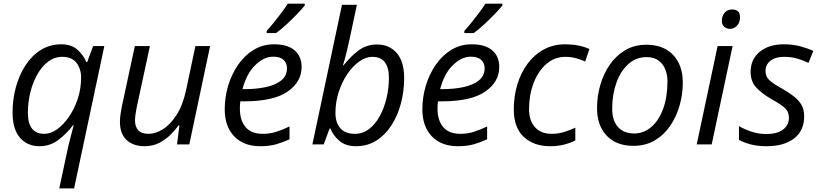

<svg xmlns="http://www.w3.org/2000/svg" viewBox="-20 -786 4467 1045"><path d="M302.7 239.3 351.1 12.7Q356 -7.8 365 -42.7Q374 -77.6 380.9 -104H377Q343.3 -59.1 298.1 -24.7Q252.9 9.8 194.8 9.8Q128.4 9.8 88.4 -36.9Q48.3 -83.5 48.3 -173.3Q48.3 -245.1 66.4 -311.5Q84.5 -377.9 118.9 -430.7Q153.3 -483.4 202.4 -514.2Q251.5 -544.9 313.5 -544.9Q368.7 -544.9 401.6 -515.4Q434.6 -485.8 449.7 -448.2H454.6L486.8 -535.2H547.9L383.3 239.3ZM221.2 -57.6Q256.3 -57.6 291.5 -83Q326.7 -108.4 356.2 -151.6Q385.7 -194.8 403.6 -249.5Q421.4 -304.2 421.4 -363.3Q421.4 -411.1 396.5 -443.8Q371.6 -476.6 318.4 -476.6Q276.4 -476.6 241.9 -450.4Q207.5 -424.3 182.9 -380.6Q158.2 -336.9 145 -282.7Q131.8 -228.5 131.8 -171.9Q131.8 -57.6 221.2 -57.6Z M766.6 9.8Q705.6 9.8 669.2 -23.9Q632.8 -57.6 632.8 -122.6Q632.8 -144 636 -164.3Q639.2 -184.6 643.1 -206.5L713.9 -535.2H795.9L723.1 -197.3Q719.2 -176.3 717 -159.9Q714.8 -143.6 714.8 -130.9Q714.8 -96.2 732.7 -76.9Q750.5 -57.6 789.6 -57.6Q826.2 -57.6 866.5 -82.5Q906.7 -107.4 941.2 -160.9Q975.6 -214.4 993.7 -299.8L1043.5 -535.2H1123.5L1010.3 0H943.4L956.5 -103.5H952.1Q933.6 -78.1 907.2 -52Q880.9 -25.9 846.2 -8.1Q811.5 9.8 766.6 9.8Z M1396.5 9.8Q1306.2 9.8 1254.6 -43.9Q1203.1 -97.7 1203.1 -191.9Q1203.1 -256.8 1221.9 -319.6Q1240.7 -382.3 1275.9 -433.3Q1311 -484.4 1360.6 -514.6Q1410.2 -544.9 1471.7 -544.9Q1545.4 -544.9 1583.5 -512Q1621.6 -479 1621.6 -421.4Q1621.6 -340.3 1545.2 -287.4Q1468.8 -234.4 1306.6 -234.4H1288.1Q1285.6 -214.8 1285.6 -194.8Q1285.6 -130.4 1316.9 -94Q1348.1 -57.6 1410.6 -57.6Q1449.2 -57.6 1483.6 -68.6Q1518.1 -79.6 1555.7 -97.7V-27.8Q1519.5 -11.2 1482.9 -0.7Q1446.3 9.8 1396.5 9.8ZM1299.8 -300.8H1311.5Q1374 -300.8 1426.3 -311.8Q1478.5 -322.8 1510.3 -347.9Q1542 -373 1542 -415Q1542 -442.4 1523.4 -460Q1504.9 -477.5 1466.8 -477.5Q1416.5 -477.5 1369.1 -431.4Q1321.8 -385.3 1299.8 -300.8ZM1431.6 -606V-618.2Q1449.7 -637.7 1470.7 -663.6Q1491.7 -689.5 1512 -716.6Q1532.2 -743.7 1546.4 -766.1H1638.7V-756.3Q1624.5 -738.3 1597.4 -710Q1570.3 -681.6 1539.3 -653.1Q1508.3 -624.5 1482.4 -606Z M1917.5 9.8Q1861.3 9.8 1827.4 -19.3Q1793.5 -48.3 1778.3 -86.4H1773.9L1741.7 0H1680.2L1841.3 -759.8H1922.4L1883.3 -576.2Q1876.5 -543.5 1868.7 -511.5Q1860.8 -479.5 1854.7 -457.3Q1848.6 -435.1 1846.7 -431.2H1850.6Q1885.7 -476.1 1929.7 -510Q1973.6 -543.9 2031.7 -543.9Q2098.6 -543.9 2139.2 -497.6Q2179.7 -451.2 2179.7 -361.3Q2179.7 -289.6 2162.1 -223.1Q2144.5 -156.7 2110.6 -104Q2076.7 -51.3 2028.1 -20.8Q1979.5 9.8 1917.5 9.8ZM1911.6 -57.6Q1954.1 -57.6 1988.3 -83.5Q2022.5 -109.4 2046.6 -153.3Q2070.8 -197.3 2083.7 -251.5Q2096.7 -305.7 2096.7 -362.3Q2096.7 -476.6 2006.3 -476.6Q1970.7 -476.6 1935.3 -451.4Q1899.9 -426.3 1870.6 -383.3Q1841.3 -340.3 1823.5 -285.4Q1805.7 -230.5 1805.7 -170.9Q1805.7 -119.6 1831.8 -88.6Q1857.9 -57.6 1911.6 -57.6Z M2472.2 9.8Q2381.8 9.8 2330.3 -43.9Q2278.8 -97.7 2278.8 -191.9Q2278.8 -256.8 2297.6 -319.6Q2316.4 -382.3 2351.6 -433.3Q2386.7 -484.4 2436.3 -514.6Q2485.8 -544.9 2547.4 -544.9Q2621.1 -544.9 2659.2 -512Q2697.3 -479 2697.3 -421.4Q2697.3 -340.3 2620.8 -287.4Q2544.4 -234.4 2382.3 -234.4H2363.8Q2361.3 -214.8 2361.3 -194.8Q2361.3 -130.4 2392.6 -94Q2423.8 -57.6 2486.3 -57.6Q2524.9 -57.6 2559.3 -68.6Q2593.8 -79.6 2631.3 -97.7V-27.8Q2595.2 -11.2 2558.6 -0.7Q2522 9.8 2472.2 9.8ZM2375.5 -300.8H2387.2Q2449.7 -300.8 2502 -311.8Q2554.2 -322.8 2585.9 -347.9Q2617.7 -373 2617.7 -415Q2617.7 -442.4 2599.1 -460Q2580.6 -477.5 2542.5 -477.5Q2492.2 -477.5 2444.8 -431.4Q2397.5 -385.3 2375.5 -300.8ZM2507.3 -606V-618.2Q2525.4 -637.7 2546.4 -663.6Q2567.4 -689.5 2587.6 -716.6Q2607.9 -743.7 2622.1 -766.1H2714.4V-756.3Q2700.2 -738.3 2673.1 -710Q2646 -681.6 2615 -653.1Q2584 -624.5 2558.1 -606Z M2974.6 9.8Q2884.8 9.8 2830.6 -41Q2776.4 -91.8 2776.4 -190.4Q2776.4 -262.2 2795.7 -326.2Q2814.9 -390.1 2851.6 -439.5Q2888.2 -488.8 2939.9 -516.8Q2991.7 -544.9 3056.6 -544.9Q3129.4 -544.9 3188 -519.5L3165 -451.2Q3144.5 -460.9 3116.7 -468.8Q3088.9 -476.6 3057.1 -476.6Q2998 -476.6 2953.4 -437.5Q2908.7 -398.4 2884 -333.5Q2859.4 -268.6 2859.4 -191.4Q2859.4 -129.4 2891.8 -93.5Q2924.3 -57.6 2982.4 -57.6Q3018.1 -57.6 3049.6 -67.4Q3081.1 -77.1 3111.3 -90.8V-21.5Q3084.5 -7.8 3050 1Q3015.6 9.8 2974.6 9.8Z M3427.2 7.8Q3334.5 7.8 3282 -47.6Q3229.5 -103 3229.5 -197.8Q3229.5 -260.7 3246.8 -322Q3264.2 -383.3 3298.3 -433.1Q3332.5 -482.9 3382.6 -512.7Q3432.6 -542.5 3498 -542.5Q3591.3 -542.5 3643.8 -486.8Q3696.3 -431.2 3696.3 -335.9Q3696.3 -273.9 3679.2 -212.9Q3662.1 -151.9 3628.2 -101.8Q3594.2 -51.8 3543.9 -22Q3493.7 7.8 3427.2 7.8ZM3432.1 -59.6Q3482.9 -59.6 3523.9 -94Q3564.9 -128.4 3588.9 -192.6Q3612.8 -256.8 3612.8 -345.2Q3612.8 -377 3601.6 -406.7Q3590.3 -436.5 3565.4 -455.8Q3540.5 -475.1 3499 -475.1Q3441.9 -475.1 3399.9 -437.3Q3357.9 -399.4 3335 -335.7Q3312 -272 3312 -194.3Q3312 -130.4 3343.3 -95Q3374.5 -59.6 3432.1 -59.6Z M3954.1 -628.9Q3934.6 -628.9 3921.6 -640.4Q3908.7 -651.9 3908.7 -672.9Q3908.7 -697.3 3923.3 -715.8Q3938 -734.4 3964.8 -734.4Q4007.8 -734.4 4007.8 -691.9Q4007.8 -663.1 3991.2 -646Q3974.6 -628.9 3954.1 -628.9ZM3772 0 3885.7 -535.2H3967.3L3853.5 0Z M4151.9 9.8Q4103 9.8 4066.2 0Q4029.3 -9.8 4002 -24.4V-99.6Q4027.8 -84 4067.6 -70.3Q4107.4 -56.6 4149.4 -56.6Q4211.4 -56.6 4242.7 -81.3Q4273.9 -106 4273.9 -145Q4273.9 -176.8 4253.2 -196.8Q4232.4 -216.8 4181.6 -245.1Q4125.5 -276.9 4095.5 -310.1Q4065.4 -343.3 4065.4 -394.5Q4065.4 -463.4 4115 -504.2Q4164.6 -544.9 4246.6 -544.9Q4294.9 -544.9 4335.9 -533.9Q4377 -522.9 4406.7 -508.8L4380.4 -443.8Q4355 -456.1 4322.3 -466.3Q4289.6 -476.6 4246.6 -476.6Q4200.7 -476.6 4173.6 -455.6Q4146.5 -434.6 4146.5 -398.9Q4146.5 -370.6 4165.8 -351.3Q4185.1 -332 4237.3 -303.2Q4271 -283.7 4298.1 -263.4Q4325.2 -243.2 4341.1 -217Q4356.9 -190.9 4356.9 -152.8Q4356.9 -74.2 4301.8 -32.2Q4246.6 9.8 4151.9 9.8Z"/></svg>

Font: Open Sans
Style: Italic
Weight: 400
Italic angle: -12°
Designer: Monotype Design Team
Foundry: Monotype Imaging Inc.
Version: Version 3.000; ttfautohint (v1.8.4)